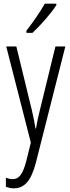

<svg xmlns="http://www.w3.org/2000/svg" viewBox="-20 -785 383 1046"><path d="M287 -757V-765H224C196 -716 165 -671 124 -618V-606H157C197 -643 258 -711 287 -757ZM14 -532 148 -8 123 93C103 169 81 191 49 191C38 191 24 188 12 183V233C27 238 40 241 55 241C112 241 149 202 175 103L336 -532H282L198 -188C189 -154 183 -124 176 -85H173C169 -113 165 -136 153 -187L69 -532Z"/></svg>

Font: Noto Sans Gurmukhi UI ExtraCondensed Light
Style: Regular
Weight: 300
Width: 2
Designer: Jelle Bosma - Monotype Design Team
Foundry: Monotype Imaging Inc.
Version: Version 2.004